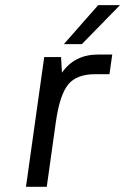

<svg xmlns="http://www.w3.org/2000/svg" viewBox="-20 -720 482 740"><path d="M347.2 -434.1Q274.9 -434.1 242.4 -393.8Q210 -353.5 195.3 -250L160.2 0H80.1L150.4 -500H215.3L218.8 -439.9Q267.6 -509.8 357.9 -509.8H412.6L401.9 -434.1ZM226.1 -549.8 358.4 -700.2H442.4L295.4 -549.8Z"/></svg>

Font: Fivo Sans
Style: Italic
Weight: 400
Designer: Alexander Slobzheninov
Foundry: Alexander Slobzheninov
Version: 1.0